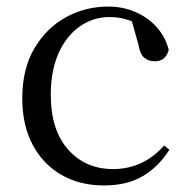

<svg xmlns="http://www.w3.org/2000/svg" viewBox="-20 -551 578 586"><path d="M297 15Q224 15 168 -17Q112 -49 80 -108.5Q48 -168 48 -251Q48 -341 85 -403.5Q122 -466 181.5 -498.5Q241 -531 310 -531Q355 -531 393 -514.5Q431 -498 457.5 -469Q484 -440 495 -399Q486 -364 453 -364Q432 -364 419.5 -375.5Q407 -387 403 -413L378 -502L428 -462Q397 -482 370 -490.5Q343 -499 315 -499Q264 -499 223 -470Q182 -441 158.5 -388Q135 -335 135 -262Q135 -154 188 -94.5Q241 -35 325 -35Q370 -35 409 -52.5Q448 -70 481 -107L497 -94Q464 -42 416 -13.5Q368 15 297 15Z"/></svg>

Font: Noto Serif TC
Style: Regular
Weight: 400
Designer: Ryoko NISHIZUKA  (kana & ideographs); Frank Grießhammer (Latin, Greek & Cyrillic); Wenlong ZHANG  (bopomofo); Sandoll Co
Foundry: Adobe
Version: Version 2.003-H1;hotconv 1.1.1;makeotfexe 2.6.0